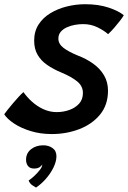

<svg xmlns="http://www.w3.org/2000/svg" viewBox="-58 -580 593 888"><path d="M181.5 40Q128.5 40 83.8 26.2Q39 12.5 7 -8.8Q-25 -30 -38.5 -51.5Q-33.5 -59 -22.2 -73Q-11 -87 2.5 -103Q16 -119 29 -133Q42 -147 50.5 -154Q66.5 -131 90.2 -109.5Q114 -88 143.2 -74.8Q172.5 -61.5 204 -61.5Q234.5 -61.5 262.2 -71.2Q290 -81 307.8 -100.5Q325.5 -120 325.5 -150Q325.5 -182 298.5 -203.8Q271.5 -225.5 227 -244Q188.5 -260 160 -279.8Q131.5 -299.5 115.8 -326.8Q100 -354 100 -392Q100 -435 120.5 -466.8Q141 -498.5 175.5 -519.2Q210 -540 251.8 -550.2Q293.5 -560.5 336 -560.5Q397.5 -560.5 444.5 -544.8Q491.5 -529 514.5 -509.5Q509.5 -500.5 497.8 -485Q486 -469.5 471.2 -452.5Q456.5 -435.5 442 -422Q423.5 -438.5 393.2 -453.5Q363 -468.5 326.5 -468.5Q308 -468.5 288.2 -465Q268.5 -461.5 251 -453.5Q233.5 -445.5 222.8 -432.8Q212 -420 212 -401.5Q212 -377 235.2 -359Q258.5 -341 301 -323.5Q342 -308 373.5 -285.2Q405 -262.5 423.2 -231.5Q441.5 -200.5 441.5 -160.5Q441.5 -95 404.8 -50.2Q368 -5.5 308.8 17.2Q249.5 40 181.5 40ZM108.5 287.5Q104 285 91.8 277Q79.5 269 74.5 254.5Q85 248 99.5 234.8Q114 221.5 125.2 207.2Q136.5 193 137 184Q137.5 182 137.5 180.5Q133.5 188 124.2 193.8Q115 199.5 99.5 199.5Q80.5 199.5 71.5 187.8Q62.5 176 62.5 159Q62.5 128.5 85.5 110.2Q108.5 92 142 92Q167 92 185 104.8Q203 117.5 203 142.5Q203 167 189.2 195Q175.5 223 153.8 247.5Q132 272 108.5 287.5Z"/></svg>

Font: Grandstander Thin Medium
Style: Italic
Weight: 500
Italic angle: -15°
Version: Version 1.200